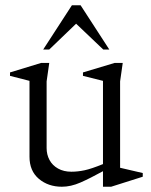

<svg xmlns="http://www.w3.org/2000/svg" viewBox="-20 -699 574 729"><path d="M215 10Q163 10 127.5 -20Q92 -50 92 -104V-392L18 -411V-424L136 -460H167L157 -390V-137Q157 -112 168 -91.5Q179 -71 200.5 -59Q222 -47 251 -47Q275 -47 301 -52.5Q327 -58 371 -76V-392L295 -411V-424L415 -460H446L436 -390V-62L522 -42V-28L402 10H371V-49Q322 -22 285.5 -6Q249 10 215 10ZM144 -511 253 -679H286L395 -511H372L269 -609L167 -511Z"/></svg>

Font: Ancizar Serif Light
Style: Regular
Weight: 300
Designer: Cesar Puertas, Viviana Monsalve, Julian Moncada, Julian Prieto, Jose Castro, Felipe Aragon, Mariel Hernandez, Sara Alarc
Version: Version 8.100